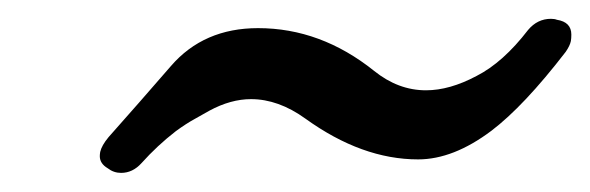

<svg xmlns="http://www.w3.org/2000/svg" viewBox="-20 -407 621 202"><path d="M575.2 -352.5Q531.2 -295.4 497.1 -269.5Q457 -239.3 419.9 -239.3Q360.8 -239.3 301.3 -282.2Q272.9 -302.7 244.1 -302.7Q222.7 -302.7 200.2 -290.5Q193.4 -286.6 184.6 -281.7Q175.8 -276.9 165 -269Q145.5 -253.9 128.9 -235.4Q119.6 -225.1 107.4 -225.1Q99.6 -225.1 93.3 -230Q85 -234.9 85 -242.7Q85 -244.6 85.4 -247.1Q86.9 -253.9 94.2 -262.7Q125.5 -297.9 159.9 -337.6Q194.3 -377.4 251.5 -377.4Q317.4 -377.4 373.5 -332.5Q398.9 -312 428.2 -312Q453.1 -312 481.4 -327.1Q509.3 -341.3 535.6 -375.5Q545.4 -387.2 559.6 -387.2Q563.5 -387.2 565.9 -386.2Q581.1 -383.8 581.1 -370.6Q581.1 -366.7 580.6 -363.8Q579.6 -358.9 575.2 -352.5Z"/></svg>

Font: Caudex
Style: Bold
Weight: 700
Italic angle: -13°
Version: Version 1.04